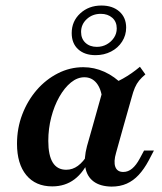

<svg xmlns="http://www.w3.org/2000/svg" viewBox="-20 -676 596 708"><path d="M172.6 11.3Q111.3 11.3 77 -30.2Q42.7 -71.8 42.7 -146Q42.7 -203.2 62.1 -254Q81.5 -304.8 115.3 -344Q149.2 -383.1 193.5 -405.6Q237.9 -428.2 287.1 -428.2Q327.4 -428.2 364.9 -411.3Q402.4 -394.4 434.7 -361.3L357.3 -309.7Q353.2 -348.4 335.9 -369.8Q318.5 -391.1 291.1 -391.1Q265.3 -391.1 241.5 -371.8Q217.7 -352.4 198.8 -319Q179.8 -285.5 169 -243.5Q158.1 -201.6 158.1 -156.5Q158.1 -103.2 174.6 -76.6Q191.1 -50 224.2 -50Q247.6 -50 267.3 -64.5Q287.1 -79 304 -107.3L312.1 -93.5Q289.5 -41.1 254.8 -14.9Q220.2 11.3 172.6 11.3ZM321 -208.1 362.1 -354.8Q401.6 -368.5 433.5 -386.3Q465.3 -404 496 -429.8L516.1 -401.6Q502.4 -390.3 493.1 -379Q483.9 -367.7 477.4 -352.8Q471 -337.9 465.3 -316.1L434.7 -208.1ZM408.1 -112.9Q398.4 -79.8 405.2 -60.9Q412.1 -41.9 434.7 -41.9Q452.4 -41.9 467.3 -54.4Q482.3 -66.9 495.2 -91.1L511.3 -121H547.6L528.2 -83.9Q511.3 -52.4 491.5 -31Q471.8 -9.7 447.2 1.2Q422.6 12.1 391.1 12.1Q349.2 11.3 325 -6.9Q300.8 -25 294.8 -58.1Q288.7 -91.1 300.8 -137.1L321 -208.1H434.7ZM332.3 -472.6Q291.9 -472.6 268.1 -494.4Q244.4 -516.1 244.4 -554Q244.4 -597.6 275.8 -626.6Q307.3 -655.6 354 -655.6Q395.2 -655.6 420.2 -633.5Q445.2 -611.3 445.2 -574.2Q445.2 -546 430.2 -522.6Q415.3 -499.2 389.5 -485.9Q363.7 -472.6 332.3 -472.6ZM337.1 -503.2Q357.3 -503.2 373.8 -512.5Q390.3 -521.8 400.4 -537.1Q410.5 -552.4 410.5 -571Q410.5 -596 394 -610.5Q377.4 -625 351.6 -625Q321 -625 300 -605.6Q279 -586.3 279 -558.1Q279 -533.1 295.2 -518.1Q311.3 -503.2 337.1 -503.2Z"/></svg>

Font: Playfair 9pt
Style: Bold Italic
Weight: 700
Italic angle: -15.6°
Designer: Claus Eggers Sørensen
Foundry: Claus Eggers Sørensen
Version: Version 2.203